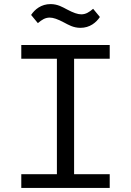

<svg xmlns="http://www.w3.org/2000/svg" viewBox="-20 -918 640 938"><path d="M516 0V-67H342V-631H516V-698H84V-631H258V-67H84V0ZM373 -782C419 -782 450 -808 468 -835L435 -875C415 -858 399 -848 377 -848C360 -848 339 -855 307 -872C286 -883 262 -898 227 -898C181 -898 150 -872 132 -845L165 -805C185 -822 201 -832 223 -832C240 -832 261 -825 293 -808C314 -797 338 -782 373 -782Z"/></svg>

Font: IBM Plex Mono
Style: Regular
Weight: 400
Monospace: yes
Designer: Mike Abbink, Paul van der Laan, Pieter van Rosmalen
Foundry: Bold Monday
Version: Version 2.004